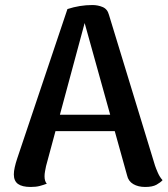

<svg xmlns="http://www.w3.org/2000/svg" viewBox="-20 -730 666 763"><path d="M347 -710Q369 -710 388 -702Q407 -694 413 -671L596 -72Q600 -60 607.5 -43Q615 -26 626 -14Q618 -5 602 4Q586 13 557 13Q529 13 509.5 1.5Q490 -10 485 -33L309 -665L323 -663L163 -70Q161 -60 159 -49.5Q157 -39 157 -29Q157 -19 159.5 -11.5Q162 -4 166 0Q153 5 138 9Q123 13 102 13Q68 13 51.5 1Q35 -11 35 -37Q35 -49 38.5 -65Q42 -81 48 -99L248 -694Q297 -710 347 -710ZM171 -274H498V-209H171Z"/></svg>

Font: Arima SemiBold
Style: Regular
Weight: 600
Designer: Joana Correia and Natanael Gama
Foundry: NDISCOVER
Version: Version 1.101;gftools[0.9.23]